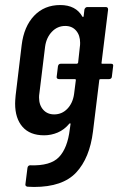

<svg xmlns="http://www.w3.org/2000/svg" viewBox="-20 -537 469 762"><path d="M429 -274 424 -233Q424 -229 421 -226Q418 -223 413 -223H379Q377 -223 375.5 -222Q374 -221 374 -219L349 -15Q336 90 282.5 147.5Q229 205 115 205L89 204Q79 202 81 193L89 129Q91 119 100 119Q180 122 214 86.5Q248 51 257 -24L260 -45Q260 -47 258.5 -47.5Q257 -48 255 -46Q235 -22 209 -11Q183 0 155 0Q99 0 69.5 -33.5Q40 -67 40 -126Q40 -136 42 -158L66 -358Q75 -432 115.5 -474.5Q156 -517 219 -517Q281 -517 307 -471Q309 -469 310.5 -470Q312 -471 312 -473L315 -499Q316 -503 319 -506Q322 -509 326 -509H400Q409 -509 409 -499L383 -288Q382 -287 383 -285.5Q384 -284 386 -284H421Q431 -284 429 -274ZM274 -164 281 -219Q281 -223 278 -223H214Q209 -223 206.5 -226Q204 -229 205 -233L210 -274Q212 -284 221 -284H285Q288 -284 290 -288L297 -352Q298 -357 298 -367Q298 -397 282 -415.5Q266 -434 239 -434Q208 -434 186 -411Q164 -388 159 -352L136 -164Q135 -159 135 -150Q135 -120 151.5 -101.5Q168 -83 195 -83Q226 -83 247.5 -105.5Q269 -128 274 -164Z"/></svg>

Font: Barlow Condensed Medium
Style: Italic
Weight: 500
Width: 3
Italic angle: -7°
Designer: Jeremy Tribby
Foundry: Tribby Type
Version: Version 1.408